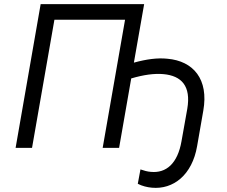

<svg xmlns="http://www.w3.org/2000/svg" viewBox="-20 -720 1104 935"><path d="M56 0H136L245 -624H589L480 0H560L619 -338C680 -356 731 -363 776 -359C864 -351 911 -301 892 -190L864 -33C845 77 789 124 715 117C699 116 681 111 664 105L651 175C672 186 697 192 719 194C824 204 916 132 940 -9L970 -181C997 -334 922 -423 795 -434C747 -439 694 -432 632 -415L682 -700H178Z"/></svg>

Font: Fixel Display
Style: Italic
Weight: 400
Italic angle: -10°
Designer: AlfaBravo + MacPaw
Foundry: Kyrylo Tkachov, Marchela Mozhyna, Serhii Makarenko, Maria Weinstein, Zakhar Kryvoshyya
Version: Version 1.210;Glyphs 3.2 (3217)